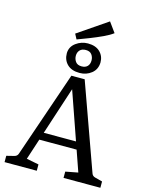

<svg xmlns="http://www.w3.org/2000/svg" viewBox="-135 -1007 832 1088"><g transform="rotate(15 281.5 -462.5)"><path d="M143 -218H387L404 -174H129ZM499 -67Q504 -52 521 -48L563 -37V0H347V-37L420 -51L250 -538H277L118 -51L190 -37V0H1V-37L45 -48Q62 -52 67 -67L240 -571H318ZM280 -598Q233 -598 207.5 -623Q182 -648 182 -688Q183 -726 214.5 -749Q246 -772 284 -772Q330 -772 355 -747.5Q380 -723 380 -686Q379 -645 349.5 -621.5Q320 -598 280 -598ZM282 -637Q304 -637 316 -649.5Q328 -662 328 -684Q328 -703 317 -718Q306 -733 282 -733Q259 -733 247 -720Q235 -707 235 -687Q235 -668 246 -652.5Q257 -637 282 -637ZM215 -777 199 -807 372 -925 414 -867Q393 -851 358.5 -835Q324 -819 286 -804Q248 -789 215 -777Z"/></g></svg>

Font: Rasa
Style: Regular
Weight: 400
Designer: Anna Giedrys (Yrsa+Rasa design), David Brezina (Yrsa art-direction, Rasa art-direction, design)
Foundry: Rosetta Type Foundry
Version: Version 2.004